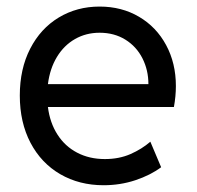

<svg xmlns="http://www.w3.org/2000/svg" viewBox="-20 -545 588 573"><path d="M39.1 -259.8Q39.1 -339.4 70.1 -399.7Q101.1 -460 155.3 -492.7Q209.5 -525.4 277.3 -525.4Q343.3 -525.4 395 -494.9Q446.8 -464.4 475.8 -410.4Q504.9 -356.4 504.9 -288.1Q504.9 -257.8 499 -225.6H123Q128.9 -178.7 151.4 -143.6Q173.8 -108.4 210.2 -89.4Q246.6 -70.3 293 -70.3Q335.4 -70.3 369.4 -85.2Q403.3 -100.1 428.7 -122.1L460.9 -45.9Q428.7 -22 383.8 -7.1Q338.9 7.8 289.1 7.8Q216.8 7.8 159.9 -25.1Q103 -58.1 71 -118.9Q39.1 -179.7 39.1 -259.8ZM422.9 -293.9Q422.9 -335.9 405 -371.1Q387.2 -406.2 354 -426.8Q320.8 -447.3 277.3 -447.3Q236.8 -447.3 203.9 -428.5Q170.9 -409.7 149.9 -375Q128.9 -340.3 123 -293.9Z"/></svg>

Font: Reddit Sans A
Style: Regular
Weight: 400
Designer: Stephen Hutchings
Foundry: Reddit
Version: Version 1.013